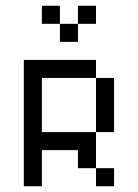

<svg xmlns="http://www.w3.org/2000/svg" viewBox="-20 -645 478 665"><path d="M312.5 -62.5H375V0H312.5ZM312.5 -375H375V-187.5H312.5ZM62.5 -437.5H312.5V-375H125V-187.5H312.5V-62.5H250V-125H125V0H62.5ZM250 -625H312.5V-562.5H250ZM187.5 -562.5H250V-500H187.5ZM125 -625H187.5V-562.5H125Z"/></svg>

Font: Pixel Operator SC
Style: Regular
Weight: 400
Designer: Jayvee Enaguas (GrandChaos9000)
Foundry: The Grandoplex Project
Version: Version 1.4.1 (September 5, 2015)